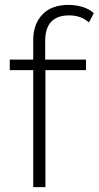

<svg xmlns="http://www.w3.org/2000/svg" viewBox="-20 -766 404 786"><path d="M116 0V-479H20V-522H116V-602Q116 -667 153.5 -706.5Q191 -746 261 -746Q290 -746 318 -737.5Q346 -729 364 -712L344 -674Q312 -703 263 -703Q165 -703 165 -598V-522H332V-479H166V0Z"/></svg>

Font: Montserrat Light
Style: Regular
Weight: 300
Designer: Julieta Ulanovsky
Foundry: Julieta Ulanovsky
Version: Version 9.000; ttfautohint (v1.8.4.7-5d5b)